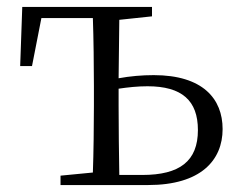

<svg xmlns="http://www.w3.org/2000/svg" viewBox="-20 -532 680 552"><path d="M154 0H406C557 0 620 -71 620 -161C620 -248 563 -316 422 -316C388 -316 354 -313 321 -307L323 -475L417 -485V-512H44L38 -342H72L99 -480H247C249 -424 250 -340 250 -285V-227C250 -173 249 -91 247 -36L154 -27ZM321 -277C348 -281 376 -284 404 -284C503 -284 549 -243 549 -158C549 -69 497 -29 389 -29H323C322 -84 321 -170 321 -227Z"/></svg>

Font: Noto Serif HK Light
Style: Regular
Weight: 300
Designer: Ryoko NISHIZUKA 西塚涼子 (kana & ideographs); Frank Grießhammer (Latin, Greek & Cyrillic); Wenlong ZHANG 张文龙 (bopomofo); San
Foundry: Adobe
Version: Version 2.001;hotconv 1.1.0;makeotfexe 2.6.0